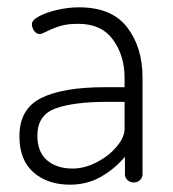

<svg xmlns="http://www.w3.org/2000/svg" viewBox="-20 -498 471 524"><path d="M369 -286V-22Q369 -13 362 -6.5Q355 0 345 0Q335 0 328 -6.5Q321 -13 321 -22V-70Q292 -36 254.5 -15Q217 6 171 6Q110 6 71.5 -27.5Q33 -61 33 -126Q33 -201 92.5 -230.5Q152 -260 266 -260H320V-286Q320 -346 288.5 -389.5Q257 -433 194 -433Q165 -433 146 -427.5Q127 -422 107 -412Q93 -405 89 -405Q79 -405 73 -414Q67 -423 67 -432Q67 -443 86.5 -453.5Q106 -464 136 -471Q166 -478 196 -478Q285 -478 327 -423.5Q369 -369 369 -286ZM82 -128Q82 -83 108.5 -60.5Q135 -38 178 -38Q211 -38 244.5 -55.5Q278 -73 299 -98.5Q320 -124 320 -146V-220H271Q181 -220 131.5 -202Q82 -184 82 -128Z"/></svg>

Font: Dosis
Style: Regular
Weight: 400
Designer: Edgar Tolentino, Pablo Impallari, Igino Marini
Foundry: Edgar Tolentino, Pablo Impallari, Igino Marini
Version: Version 1.007;Glyphs 3.1.1 (3134)